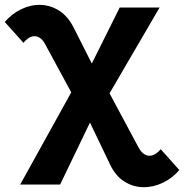

<svg xmlns="http://www.w3.org/2000/svg" viewBox="-58 -569 762 794"><path d="M683.5 134.2Q654.6 168.2 614.9 187Q575.1 205.8 533.6 205.1Q492 204.4 455.6 181.3Q419.2 158.3 396.2 109.1L301.2 -88.9L254.2 -154.7L128.9 -385.8Q118.1 -406.7 103.3 -414.6Q88.5 -422.5 72 -417.3Q55.6 -412 39 -392L-38.4 -478.2Q-8.9 -512.1 29.7 -530.9Q68.3 -549.7 109.2 -548.8Q150.1 -547.9 186.7 -524.9Q223.2 -501.8 247.6 -453L337.2 -275.6L380 -211L515.5 41.9Q526.3 61.5 541.1 70Q555.8 78.5 572.8 73.1Q589.8 67.7 606.7 48.1ZM25.6 194 264.6 -237.5 284.5 -231.7 437 -537.9H602L367.5 -135.9L349.9 -136.7L190.7 194Z"/></svg>

Font: Montserrat Alternates Thin
Style: Regular
Weight: 100
Designer: Julieta Ulanovsky
Foundry: Julieta Ulanovsky
Version: Version 9.000